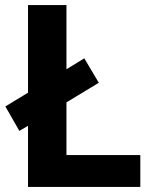

<svg xmlns="http://www.w3.org/2000/svg" viewBox="-20 -734 605 754"><path d="M90 0V-240L56 -220L1 -316L90 -370V-714H241V-462L311 -505L368 -409L241 -332V-125H531V0Z"/></svg>

Font: Noto Sans New Tai Lue
Style: Bold
Weight: 700
Version: Version 2.003